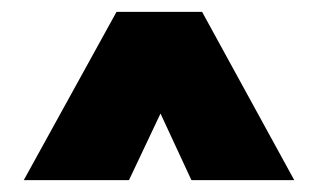

<svg xmlns="http://www.w3.org/2000/svg" viewBox="-20 -444 535 323"><path d="M197 -141H20L176 -424H320L475 -141H302L250 -253Z"/></svg>

Font: Palanquin Dark
Style: Bold
Weight: 700
Designer: Pria Ravichandran
Version: Version 1.000